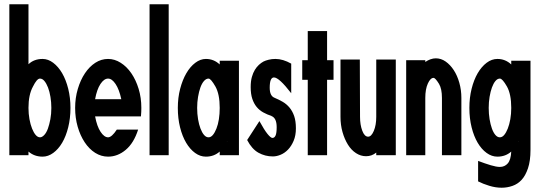

<svg xmlns="http://www.w3.org/2000/svg" viewBox="-20 -731 2535 902"><path d="M23.9 -2V-710.9H113.8V-429.2Q139.6 -454.1 180.2 -454.1Q206.1 -454.1 230 -436Q253.9 -418 272 -387Q290 -356 300.5 -314Q311 -272 311 -224.1Q311 -175.3 300.5 -133.1Q290 -90.8 272 -60.3Q253.9 -29.8 230 -12.5Q206.1 4.9 180.2 4.9Q141.1 4.9 113.8 -19V-2ZM113.8 -224.1Q113.8 -196.3 118.4 -171.1Q123 -146 130.6 -127Q138.2 -107.9 147.7 -96.9Q157.2 -85.9 168 -85.9Q177.7 -85.9 188 -96.9Q198.2 -107.9 205.1 -127Q211.9 -146 216.6 -170.9Q221.2 -195.8 221.2 -224.1Q221.2 -251 217 -275.9Q212.9 -300.8 205.6 -319.8Q198.2 -338.9 188.7 -350.3Q179.2 -361.8 168 -361.8Q168 -361.8 167.5 -361.8Q153.3 -361.8 134.8 -324.2Q113.8 -286.1 113.8 -224.1Z M333 -224.1Q333 -271 345.5 -313Q357.9 -355 378.9 -386.5Q399.9 -418 427.7 -436Q455.6 -454.1 487.8 -454.1Q518.6 -454.1 547.1 -436Q575.7 -418 597.2 -386.5Q618.7 -355 631.3 -313.5Q644 -272 644 -224.1Q644 -215.3 643.6 -205.6Q643.1 -195.8 642.1 -184.1H426.8Q435.5 -137.2 452.6 -111.6Q469.7 -85.9 487.8 -85.9Q504.9 -85.9 528.8 -122.1H628.9Q608.9 -59.1 570.8 -27.1Q532.7 4.9 487.8 4.9Q455.6 4.9 427.2 -12.9Q398.9 -30.8 377.9 -62.5Q356.9 -94.2 345 -135.5Q333 -176.8 333 -224.1ZM426.8 -265.1H549.8Q540 -311 522.9 -336.4Q505.9 -361.8 487.8 -361.8Q468.8 -361.8 451.9 -336.4Q435.1 -311 426.8 -265.1Z M682.6 -2V-710.9H772.5V-2Z M815.4 -224.1Q815.4 -272 826.4 -314Q837.4 -356 855.5 -387Q873.5 -418 897.5 -436Q921.4 -454.1 947.3 -454.1Q984.4 -454.1 1012.2 -428.2V-445.8H1102.5V-2H1012.2V-19Q985.4 4.9 947.3 4.9Q920.4 4.9 896.5 -12.5Q872.6 -29.8 854.5 -60.3Q836.4 -90.8 825.9 -132.8Q815.4 -174.8 815.4 -224.1ZM906.2 -224.1Q906.2 -196.3 910.4 -171.1Q914.6 -146 921.9 -127Q929.2 -107.9 938.7 -96.9Q948.2 -85.9 959.5 -85.9Q970.7 -85.9 980 -96.9Q989.3 -107.9 996.8 -127Q1004.4 -146 1008.3 -170.9Q1012.2 -195.8 1012.2 -224.1Q1012.2 -288.1 992.2 -324.2Q970.7 -361.8 960 -361.8Q960 -361.8 959.5 -361.8Q948.2 -361.8 938.2 -350.3Q928.2 -338.9 921.4 -319.8Q914.6 -300.8 910.4 -275.9Q906.2 -251 906.2 -224.1ZM1045.4 -66.9H1048.3L1046.4 -67.9Q1046.4 -66.9 1045.4 -66.9Z M1141.1 -73.2 1198.7 -162.1Q1221.7 -120.1 1236.8 -101.6Q1252 -83 1259.8 -83Q1269.5 -83 1274.7 -94.5Q1279.8 -106 1279.8 -133.8Q1279.8 -176.8 1254.9 -186H1255.9Q1234.9 -192.9 1216.8 -202.9Q1198.7 -212.9 1185.8 -228.5Q1172.9 -244.1 1165.3 -266.6Q1157.7 -289.1 1157.7 -321.8Q1157.7 -349.6 1163.3 -369.4Q1168.9 -389.2 1177.5 -403.1Q1186 -417 1196.5 -426.5Q1207 -436 1217.8 -441.9Q1227.5 -446.8 1242.2 -450.4Q1256.8 -454.1 1273.9 -454.1Q1309.1 -454.1 1348.1 -432.1V-293Q1291 -367.2 1267.1 -367.2Q1247.1 -367.2 1247.1 -318.8Q1247.1 -280.8 1269 -272Q1290 -263.2 1308.1 -252.7Q1326.2 -242.2 1340.1 -225.6Q1354 -209 1362.1 -185.5Q1370.1 -162.1 1370.1 -127.9Q1370.1 -94.7 1359.6 -69.8Q1349.1 -44.9 1333.5 -28.6Q1317.9 -12.2 1298.8 -4.2Q1279.8 3.9 1261.7 3.9Q1225.6 3.9 1194.3 -13.4Q1163.1 -30.8 1141.1 -73.2Z M1399.9 -356V-448.2H1425.8V-585H1516.6V-448.2H1546.9V-356H1516.6V-2H1425.8V-356Z M1579.6 -182.1V-451.2H1670.4L1671.4 -182.1Q1671.4 -145 1681.9 -116.9Q1692.4 -88.9 1709.5 -88.9Q1724.6 -88.9 1736.1 -116Q1747.6 -143.1 1747.6 -182.1V-451.2H1839.4V-2H1747.6V-14.2Q1726.6 2.9 1699.7 2.9Q1674.8 2.9 1652.6 -11.5Q1630.4 -25.9 1614.5 -51.5Q1598.6 -77.1 1589.1 -110.6Q1579.6 -144 1579.6 -182.1Z M1888.2 -2V-448.2H1978V-439.9Q1989.3 -447.8 2002.2 -452.4Q2015.1 -457 2027.3 -457Q2052.2 -457 2073.7 -441.9Q2095.2 -426.8 2111.8 -401.4Q2128.4 -376 2137.9 -342Q2147.5 -308.1 2147.5 -271V-2H2056.2V-271Q2056.2 -314 2042.5 -336.9Q2025.4 -364.7 2017.1 -365.2Q2002 -365.2 1990 -338.6Q1978 -312 1978 -271V-2Z M2185.1 -224.1Q2185.1 -272 2195.6 -314Q2206.1 -356 2224.1 -387Q2242.2 -418 2266.1 -436Q2290 -454.1 2316.9 -454.1Q2354 -454.1 2381.8 -428.2V-445.8H2472.2V-26.9Q2472.2 24.9 2460.4 59.6Q2448.7 94.2 2430.4 114Q2412.1 133.8 2387.5 142.3Q2362.8 150.9 2336.9 150.9Q2308.1 150.9 2278.6 141.8Q2249 132.8 2226.1 121.1V24.9Q2258.3 37.1 2285.2 45.2Q2312 53.2 2328.1 53.2Q2351.1 53.2 2365.5 36.6Q2379.9 20 2381.8 -19Q2355 4.9 2316.9 4.9Q2290 4.9 2266.1 -12.5Q2242.2 -29.8 2224.1 -60.3Q2206.1 -90.8 2195.6 -132.8Q2185.1 -174.8 2185.1 -224.1ZM2275.9 -224.1Q2275.9 -196.3 2280 -171.1Q2284.2 -146 2291 -127Q2297.9 -107.9 2307.4 -96.9Q2316.9 -85.9 2328.1 -85.9Q2339.4 -85.9 2348.6 -96.9Q2357.9 -107.9 2365.5 -127Q2373 -146 2377.4 -170.9Q2381.8 -195.8 2381.8 -224.1Q2381.8 -288.1 2361.8 -324.2Q2340.3 -361.8 2328.6 -361.8Q2328.1 -361.8 2328.1 -361.8Q2316.9 -361.8 2307.4 -350.3Q2297.9 -338.9 2291 -319.8Q2284.2 -300.8 2280 -275.9Q2275.9 -251 2275.9 -224.1ZM2415 -66.9H2418L2416 -67.9Q2416 -66.9 2415 -66.9Z"/></svg>

Font: Fundamental  Brigade Condensed
Style: Regular
Weight: 400
Width: 3
Designer: Peter Wiegel, original typeface by Carl Albert Fahrenwaldt 1901
Foundry: Peter Wiegel
Version: Version 0.000 2012 initial release